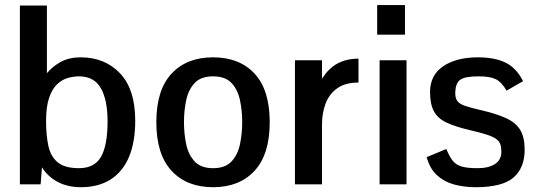

<svg xmlns="http://www.w3.org/2000/svg" viewBox="-20 -742 2164 773"><path d="M305.7 11.7Q253.4 11.7 213.4 -9Q173.3 -29.8 148.9 -68.4L143.6 0H60.1V-719.7H168.9V-447.3Q192.4 -475.6 225.8 -493.4Q259.3 -511.2 304.7 -511.2Q401.9 -511.2 463.1 -447Q524.4 -382.8 524.4 -255.9Q524.4 -168.5 498.8 -108.9Q473.1 -49.3 424.3 -18.8Q375.5 11.7 305.7 11.7ZM297.9 -64.9Q360.8 -64.9 387 -111.3Q413.1 -157.7 413.1 -253.4Q413.1 -340.3 385.7 -387.5Q358.4 -434.6 298.3 -434.6Q275.9 -434.6 252.7 -428Q229.5 -421.4 209.7 -402.6Q189.9 -383.8 177.7 -348.1Q165.5 -312.5 165.5 -254.9Q165.5 -197.3 174.8 -154.5Q184.1 -111.8 212.4 -88.4Q240.7 -64.9 297.9 -64.9Z M837.9 11.7Q731.9 11.7 670.7 -54.4Q609.4 -120.6 609.4 -250Q609.4 -379.9 670.7 -445.6Q731.9 -511.2 837.9 -511.2Q943.8 -511.2 1004.9 -445.6Q1065.9 -379.9 1065.9 -250Q1065.9 -120.6 1004.9 -54.4Q943.8 11.7 837.9 11.7ZM837.9 -64.9Q887.2 -64.9 912.4 -92.3Q937.5 -119.6 946.3 -162.1Q955.1 -204.6 955.1 -250Q955.1 -295.9 946.3 -338.1Q937.5 -380.4 912.4 -407.5Q887.2 -434.6 837.9 -434.6Q788.6 -434.6 763.4 -407.5Q738.3 -380.4 729.5 -338.1Q720.7 -295.9 720.7 -250Q720.7 -204.6 729.5 -162.1Q738.3 -119.6 763.4 -92.3Q788.6 -64.9 837.9 -64.9Z M1167.5 0V-499.5H1276.4V-424.8Q1303.2 -467.8 1339.6 -486.8Q1376 -505.9 1423.3 -505.9V-409.7Q1370.1 -409.7 1337.6 -386.5Q1305.2 -363.3 1290.8 -325Q1276.4 -286.6 1276.4 -241.2V0Z M1508.3 0V-499.5H1616.7V0ZM1498.5 -602.5V-721.7H1610.4V-602.5Z M1895 11.7Q1849.1 11.7 1808.8 1Q1768.6 -9.8 1739.5 -36.4Q1710.4 -63 1697.8 -109.4L1776.9 -142.1Q1789.6 -110.8 1803.2 -94.2Q1816.9 -77.6 1839.8 -71.3Q1862.8 -64.9 1902.3 -64.9Q1947.8 -64.9 1973.1 -81.8Q1998.5 -98.6 1998.5 -130.4Q1998.5 -148.4 1994.6 -160.6Q1990.7 -172.9 1978.3 -182.1Q1965.8 -191.4 1939.7 -200Q1913.6 -208.5 1869.1 -218.8Q1813 -231.9 1778.1 -248.3Q1743.2 -264.6 1727.3 -293.2Q1711.4 -321.8 1711.4 -371.6Q1711.4 -439.5 1764.4 -475.3Q1817.4 -511.2 1904.3 -511.2Q1971.2 -511.2 2015.1 -490Q2059.1 -468.8 2085.9 -415Q2085.9 -415 2075.9 -409.4Q2065.9 -403.8 2052.7 -396.2Q2039.6 -388.7 2029.5 -382.8Q2019.5 -377 2019.5 -377Q1999.5 -411.6 1976.3 -423.1Q1953.1 -434.6 1907.2 -434.6Q1850.6 -434.6 1832.3 -420.4Q1814 -406.2 1813 -371.6Q1812 -348.1 1821 -335.7Q1830.1 -323.2 1852.5 -315.7Q1875 -308.1 1913.1 -299.3Q1979 -284.2 2018.3 -265.9Q2057.6 -247.6 2075 -218Q2092.3 -188.5 2092.3 -139.6Q2092.3 -66.4 2047.4 -27.3Q2002.4 11.7 1895 11.7Z"/></svg>

Font: Pontano Sans
Style: Bold
Weight: 700
Designer: Vernon Adams
Foundry: Vernon Adams
Version: Version 2.001